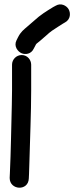

<svg xmlns="http://www.w3.org/2000/svg" viewBox="-20 -899 370 893"><path d="M36 -598V-479C36 -457.3 35.7 -434.8 35 -411.7C32.2 -312.4 30.7 -192.1 26 -94.2L25 -72.1C25 -71.9 25 -71.4 25 -71C25 -14.1 112 -8.6 114 -69.1L115 -89.9C115.7 -104.8 116.3 -126 117 -153.4C119.5 -256.9 125 -373 125 -479V-598C125 -621 107 -643 81 -643C56.2 -643 36 -622.8 36 -598ZM136.5 -672 143.2 -684.5C150.7 -699.4 146 -691.4 166.4 -709.1L196.4 -735.1C204.9 -742.5 211.8 -749.4 221.5 -755.9C243.7 -769.6 253.5 -777.9 271.6 -788.4L283.5 -795.4C308.9 -809.8 309.1 -839.5 298.8 -856.6C288.8 -873.2 263.8 -886.5 239.9 -872.9L227.1 -866C226.8 -865.9 226.3 -865.5 225.9 -865.3C194.4 -845.9 169.1 -830.8 137.3 -801.6L107.6 -775.9C90.1 -760.7 76.9 -751.6 63.6 -725.2L56.6 -711.2C43 -683.8 62.8 -658.6 81.1 -651.1C97.9 -644.3 124.6 -646.9 136.5 -672Z"/></svg>

Font: Just Breathe
Style: Bd
Weight: 400
Foundry: Cannot Into Space Fonts
Version: Version 0.72